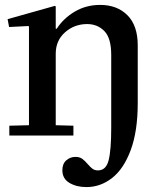

<svg xmlns="http://www.w3.org/2000/svg" viewBox="-20 -552 645 782"><path d="M18 -40 98 -42V-444L96 -446L17 -442L11 -474L203 -528L207 -526V-435H211Q239 -478 285 -505Q331 -532 388 -532Q457 -532 499 -490Q541 -448 541 -367V-132Q541 -18 512.5 59Q484 136 436.5 173Q389 210 332 210Q292 210 263 193Q234 176 234 141Q234 115 250 101Q266 87 287 87Q304 87 314.5 94.5Q325 102 337 116Q348 129 357 135.5Q366 142 379 142Q412 142 422.5 100.5Q433 59 433 -32V-328Q433 -397 405 -425.5Q377 -454 335 -454Q283 -454 245 -420.5Q207 -387 207 -333V-42L279 -40V0H18Z"/></svg>

Font: Minipax
Style: Bold
Weight: 500
Designer: Raphaël Ronot, Igor Stepanchenko (Cyrillic)
Foundry: steppetype
Version: Version 1.002